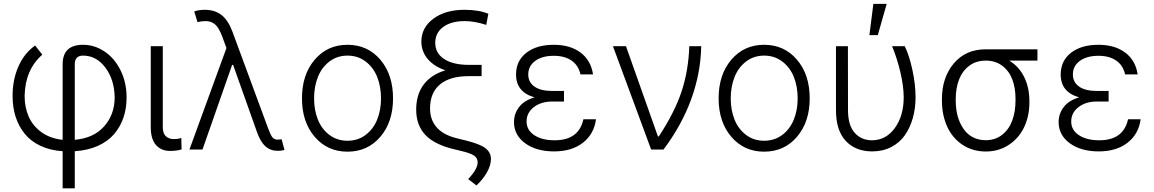

<svg xmlns="http://www.w3.org/2000/svg" viewBox="-20 -789 6089 1013"><path d="M310.5 204.6V8.8Q244.1 4.4 193.1 -19.8Q142.1 -43.9 110.4 -83.3Q78.6 -122.6 62.5 -172.6Q46.4 -222.7 46.4 -281.7Q45.9 -367.7 77.4 -438.7Q108.9 -509.8 165.5 -548.8L203.1 -500.5Q112.8 -421.4 109.9 -283.2Q109.9 -222.7 131.6 -173.3Q153.3 -124 199.5 -91.1Q245.6 -58.1 310.5 -51.3V-449.7Q310.5 -552.7 418 -552.7Q479 -552.7 531.7 -517.3Q584.5 -481.9 616.2 -417.7Q647.9 -353.5 647.9 -274.9Q647.9 -217.8 631.6 -169.2Q615.2 -120.6 582.5 -82Q549.8 -43.5 496.8 -19.5Q443.8 4.4 374.5 8.8V204.6ZM374.5 -51.3Q475.6 -60.5 530.3 -123.3Q585 -186 585 -275.4Q583.5 -368.7 536.1 -432.1Q488.8 -495.6 418 -495.6Q374.5 -495.6 374.5 -449.7Z M775.4 -545.4H838.9V-118.2Q838.9 -85 855.2 -70.1Q871.6 -55.2 896.5 -55.2Q920.4 -55.2 936.5 -61L938 -0.5Q912.1 7.3 877 7.3Q830.6 7.3 803 -23.9Q775.4 -55.2 775.4 -118.2Z M1445.3 6.8Q1407.7 6.8 1381.1 -16.4Q1354.5 -39.6 1336.4 -90.8L1210 -446.3H1204.6L1048.3 0H979.5L1174.8 -535.6L1151.9 -597.7Q1135.7 -641.1 1115.7 -659.4Q1095.7 -677.7 1064.5 -677.7Q1043.9 -677.7 1022 -672.4L1004.9 -728.5Q1027.3 -737.3 1061.5 -737.3Q1114.7 -736.8 1149.4 -709.2Q1184.1 -681.6 1206.1 -622.6L1395 -110.8Q1406.7 -78.6 1416.5 -65.4Q1426.3 -52.2 1445.3 -52.2Q1448.7 -52.2 1456.8 -53.2Q1464.8 -54.2 1465.8 -54.2L1481 2.4Q1460 7.3 1445.3 6.8Z M1573.2 -270Q1573.2 -395.5 1640.4 -474.1Q1707.5 -552.7 1813.5 -552.7Q1919.4 -552.7 1986.6 -474.1Q2053.7 -395.5 2053.7 -270Q2053.7 -145.5 1986.6 -67.1Q1919.4 11.2 1813.5 11.2Q1707.5 11.2 1640.4 -67.1Q1573.2 -145.5 1573.2 -270ZM1718 -77.1Q1758.8 -46.4 1813.5 -46.4Q1868.2 -46.4 1908.9 -77.1Q1949.7 -107.9 1970 -158Q1990.2 -208 1990.2 -270Q1990.2 -332 1970.2 -382.6Q1950.2 -433.1 1909.2 -464.4Q1868.2 -495.6 1813.5 -495.6Q1758.8 -495.6 1718 -464.4Q1677.2 -433.1 1657.2 -382.6Q1637.2 -332 1637.2 -270Q1637.2 -208 1657.2 -158Q1677.2 -107.9 1718 -77.1Z M2556.6 -716.3 2545.4 -657.7Q2483.9 -677.7 2431.6 -677.7Q2360.4 -677.7 2318.4 -646.7Q2276.4 -615.7 2276.4 -563Q2276.4 -508.3 2323.5 -477.5Q2370.6 -446.8 2453.1 -446.8H2521V-387.2H2451.7Q2355 -387.2 2302.2 -344.2Q2249.5 -301.3 2249 -218.3Q2248.5 -158.2 2283 -118.2Q2317.4 -78.1 2386.2 -60.5L2439 -47.4Q2510.7 -29.8 2540.5 -7.6Q2570.3 14.6 2570.3 51.3Q2569.8 83 2549.6 119.6Q2529.3 156.2 2493.7 189.5L2450.2 155.8Q2501 102.1 2500 66.9Q2500 44.4 2480.5 31.5Q2460.9 18.6 2410.6 6.8L2378.4 -1Q2273.4 -25.4 2224.6 -76.7Q2175.8 -127.9 2175.8 -210.9Q2175.8 -290 2215.3 -342.8Q2254.9 -395.5 2330.1 -418Q2270.5 -438 2237.1 -477.3Q2203.6 -516.6 2203.1 -569.3Q2203.1 -643.6 2266.6 -690.4Q2330.1 -737.3 2430.2 -737.3Q2505.9 -737.3 2556.6 -716.3Z M2955.6 -253.4H2894Q2834.5 -253.4 2796.1 -223.4Q2757.8 -193.4 2758.3 -147.5Q2758.3 -103 2798.8 -75.9Q2839.4 -48.8 2906.2 -48.8Q3033.7 -48.8 3058.1 -159.7H3124.5Q3114.3 -82 3055.7 -36.1Q2997.1 9.8 2903.3 9.8Q2809.6 9.8 2750.7 -33.2Q2691.9 -76.2 2691.9 -145Q2691.9 -188.5 2718.3 -223.6Q2744.6 -258.8 2800.3 -275.4Q2702.6 -302.7 2702.6 -396.5Q2703.1 -468.8 2757.3 -510.7Q2811.5 -552.7 2901.9 -552.7Q2988.3 -552.7 3043 -511.7Q3097.7 -470.7 3108.9 -396.5H3042.5Q3032.2 -443.8 2995.8 -469.2Q2959.5 -494.6 2901.9 -494.6Q2840.8 -494.6 2804.2 -468Q2767.6 -441.4 2767.1 -397.5Q2766.6 -356 2799.3 -332.5Q2832 -309.1 2894 -309.1H2955.6Z M3415.5 0 3213.9 -545.4H3282.7L3451.2 -69.3H3456.1Q3541.5 -199.7 3577.1 -309.8Q3612.8 -419.9 3616.7 -545.4H3679.7Q3677.2 -404.8 3627.2 -266.6Q3577.1 -128.4 3480.5 0Z M3771.5 -270Q3771.5 -395.5 3838.6 -474.1Q3905.8 -552.7 4011.7 -552.7Q4117.7 -552.7 4184.8 -474.1Q4252 -395.5 4252 -270Q4252 -145.5 4184.8 -67.1Q4117.7 11.2 4011.7 11.2Q3905.8 11.2 3838.6 -67.1Q3771.5 -145.5 3771.5 -270ZM3916.3 -77.1Q3957 -46.4 4011.7 -46.4Q4066.4 -46.4 4107.2 -77.1Q4147.9 -107.9 4168.2 -158Q4188.5 -208 4188.5 -270Q4188.5 -332 4168.5 -382.6Q4148.4 -433.1 4107.4 -464.4Q4066.4 -495.6 4011.7 -495.6Q3957 -495.6 3916.3 -464.4Q3875.5 -433.1 3855.5 -382.6Q3835.4 -332 3835.4 -270Q3835.4 -208 3855.5 -158Q3875.5 -107.9 3916.3 -77.1Z M4566.9 -603.5 4587.9 -768.6H4658.2L4611.3 -603.5ZM4390.6 -545.4H4453.6L4454.1 -208.5Q4454.1 -127.9 4489 -88.6Q4523.9 -49.3 4579.6 -48.8Q4654.3 -48.8 4701.2 -113.5Q4748 -178.2 4748 -276.4Q4747.6 -335.9 4730 -409.9Q4712.4 -483.9 4686.5 -545.4H4753.4Q4776.9 -498.5 4793.7 -420.9Q4810.5 -343.3 4810.5 -275.4Q4810.5 -217.3 4796.1 -166.3Q4781.7 -115.2 4754.2 -75.7Q4726.6 -36.1 4682.1 -13.2Q4637.7 9.8 4581.5 9.8Q4493.7 9.8 4441.9 -45.9Q4390.1 -101.6 4390.6 -210Z M4949.7 -258.3V-266.1Q4949.7 -380.4 5012.5 -454.6Q5075.2 -528.8 5180.2 -528.8H5453.6V-469.2H5304.7Q5356 -438.5 5383.5 -382.8Q5411.1 -327.1 5411.1 -254.9V-247.6Q5411.1 -177.2 5383.8 -118.9Q5356.4 -60.5 5303.2 -25.1Q5250 10.3 5181.2 10.3Q5111.8 10.3 5058.6 -24.9Q5005.4 -60.1 4977.5 -120.8Q4949.7 -181.6 4949.7 -258.3ZM5022.5 -266.1V-258.3Q5022.5 -167.5 5064.2 -108.4Q5106 -49.3 5181.2 -49.3Q5231 -49.3 5267.1 -77.6Q5303.2 -106 5320.6 -152.8Q5337.9 -199.7 5337.9 -259.8V-268.1Q5337.9 -325.2 5321 -369.9Q5304.2 -414.6 5268.1 -441.9Q5231.9 -469.2 5181.2 -469.2Q5129.9 -469.2 5093.5 -441.7Q5057.1 -414.1 5039.8 -368.9Q5022.5 -323.7 5022.5 -266.1Z M5829.1 -253.4H5767.6Q5708 -253.4 5669.7 -223.4Q5631.3 -193.4 5631.8 -147.5Q5631.8 -103 5672.4 -75.9Q5712.9 -48.8 5779.8 -48.8Q5907.2 -48.8 5931.6 -159.7H5998Q5987.8 -82 5929.2 -36.1Q5870.6 9.8 5776.9 9.8Q5683.1 9.8 5624.3 -33.2Q5565.4 -76.2 5565.4 -145Q5565.4 -188.5 5591.8 -223.6Q5618.2 -258.8 5673.8 -275.4Q5576.2 -302.7 5576.2 -396.5Q5576.7 -468.8 5630.9 -510.7Q5685.1 -552.7 5775.4 -552.7Q5861.8 -552.7 5916.5 -511.7Q5971.2 -470.7 5982.4 -396.5H5916Q5905.8 -443.8 5869.4 -469.2Q5833 -494.6 5775.4 -494.6Q5714.4 -494.6 5677.7 -468Q5641.1 -441.4 5640.6 -397.5Q5640.1 -356 5672.9 -332.5Q5705.6 -309.1 5767.6 -309.1H5829.1Z"/></svg>

Font: Interop Light
Style: Regular
Weight: 300
Designer: Rasmus Andersson, Google, Jang Haemin
Foundry: jhaemin
Version: Version 1.007